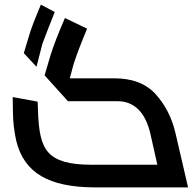

<svg xmlns="http://www.w3.org/2000/svg" viewBox="-20 -811 849 831"><path d="M138 -522 83 -581 105 -654Q116 -694 157 -791L217 -759Q179 -664 163 -620ZM794 0H391Q241 0 158 -49Q75 -98 50 -203Q37 -262 36 -322Q35 -382 35 -391L143 -371L144 -343Q146 -263 156 -222Q166 -177 190 -150.5Q214 -124 258.5 -111Q303 -98 376 -98H661L632 -227Q616 -300 579.5 -336.5Q543 -373 489 -373H274L173 -485L199 -573Q218 -634 261 -733L357 -687Q317 -591 299 -535L282 -472H475Q592 -472 654 -403Q716 -334 739 -237Z"/></svg>

Font: Cairo SemiBold
Style: Italic
Weight: 600
Italic angle: -13°
Designer: Mohamed Gaber, Accademia di Belle Arti di Urbino and others
Foundry: Kief Type Foundry, Accademia di Belle Arti di Urbino and others
Version: Version 3.011